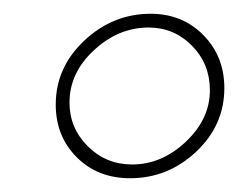

<svg xmlns="http://www.w3.org/2000/svg" viewBox="-20 -662 346 279"><path d="M199 -642Q245 -642 275.5 -611Q306 -580 306 -534Q306 -480 265 -441.5Q224 -403 169 -403Q122 -403 91.5 -433.5Q61 -464 61 -510Q61 -564 102.5 -603Q144 -642 199 -642ZM196 -622Q152 -622 116.5 -589Q81 -556 81 -513Q81 -476 107.5 -449.5Q134 -423 172 -423Q215 -423 250 -456Q285 -489 285 -531Q285 -569 259 -595.5Q233 -622 196 -622Z"/></svg>

Font: Alegreya Sans Thin
Style: Italic
Weight: 100
Italic angle: -7°
Designer: Juan Pablo del Peral
Foundry: Huerta Tipografica
Version: Version 2.007